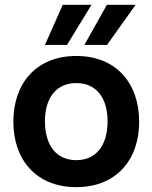

<svg xmlns="http://www.w3.org/2000/svg" viewBox="-20 -770 634 799"><path d="M297.4 8.8C463.4 8.8 559.1 -104.5 559.1 -263.2C559.1 -423.8 463.4 -537.1 297.4 -537.1C131.3 -537.1 35.6 -423.8 35.6 -263.2C35.6 -104.5 131.3 8.8 297.4 8.8ZM167 -263.2C166.5 -366.2 216.8 -424.3 297.4 -424.3C377.9 -424.3 428.2 -366.2 427.7 -263.2C426.8 -163.1 378.9 -103.5 297.4 -103.5C215.8 -103.5 168 -163.1 167 -263.2ZM167 -583H258.8L360.8 -750H241.2ZM331.1 -583H425.3L544.4 -750H424.8Z"/></svg>

Font: Wand UI Pro Bold
Style: Regular
Weight: 700
Designer: Andreas Faust
Version: Version 1.003;FEAKit 1.0